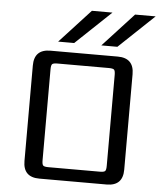

<svg xmlns="http://www.w3.org/2000/svg" viewBox="-57 -881 778 930"><g transform="rotate(5 332.5 -416.0)"><path d="M169 -622H496Q575 -622 575 -543V-79Q575 0 496 0H169Q90 0 90 -79V-543Q90 -622 169 -622ZM489 -532Q489 -552 483.5 -557.5Q478 -563 458 -563H208Q188 -563 182.5 -557.5Q177 -552 177 -532V-90Q177 -70 182.5 -64.5Q188 -59 208 -59H458Q478 -59 483.5 -64.5Q489 -70 489 -90ZM352 -832H452L280 -669H202ZM562 -832H662L490 -669H412Z"/></g></svg>

Font: Sarpanch
Style: Regular
Weight: 400
Designer: Manushi Parikh (Devanagari and Latin), Jyotish Sonowal (Devanagari)
Foundry: Indian Type Foundry
Version: Version 2.004;PS 1.0;hotconv 1.0.78;makeotf.lib2.5.61930; tt